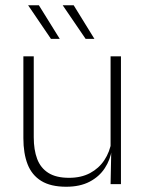

<svg xmlns="http://www.w3.org/2000/svg" viewBox="-20 -701 556 731"><path d="M108.5 -486.5V-178.5Q108.5 -130.5 121.5 -96Q134.5 -61.5 164 -42.8Q193.5 -24 243 -24Q289 -24 322.8 -42Q356.5 -60 377.2 -91.2Q398 -122.5 404.5 -162.5L415.5 -130.5H405.5Q400 -93 379 -60.8Q358 -28.5 321.2 -9.2Q284.5 10 232 10Q173 10 137 -12.2Q101 -34.5 85 -75.8Q69 -117 69 -175V-486.5ZM440.5 -486.5V0H401L403.5 -123.5L401 -125.5V-486.5ZM128 -681 207.5 -553H174L87 -681ZM260.5 -681 339.5 -553H306L219 -680.5V-681Z"/></svg>

Font: Anek Latin Medium ExtraLight
Style: Regular
Weight: 250
Version: Version 1.003